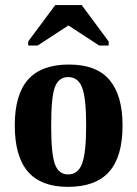

<svg xmlns="http://www.w3.org/2000/svg" viewBox="-20 -725 540 755"><path d="M461.9 -231.9Q461.9 -108.4 408.9 -49.3Q356 9.8 247.1 9.8Q141.6 9.8 89.8 -50Q38.1 -109.9 38.1 -231.9Q38.1 -353.5 90.6 -412.4Q143.1 -471.2 251 -471.2Q359.9 -471.2 410.9 -410.4Q461.9 -349.6 461.9 -231.9ZM318.8 -231.9Q318.8 -339.4 303 -380.6Q287.1 -421.9 248 -421.9Q210.4 -421.9 195.8 -382.3Q181.2 -342.8 181.2 -231.9Q181.2 -119.1 196 -79.1Q210.9 -39.1 248 -39.1Q286.6 -39.1 302.7 -81.3Q318.8 -123.5 318.8 -231.9ZM90.8 -545.9V-562L197.3 -705.1H301.3L407.2 -562V-545.9H370.1L249 -625L127.9 -545.9Z"/></svg>

Font: Liberation Serif
Style: Bold
Weight: 700
Designer: Steve Matteson
Foundry: Ascender Corporation
Version: Version 2.1.5